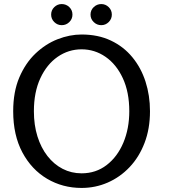

<svg xmlns="http://www.w3.org/2000/svg" viewBox="-20 -912 831 946"><path d="M382 14Q288.5 14 212 -31.2Q135.5 -76.5 90.2 -161.2Q45 -246 45 -364Q45 -459.5 75.2 -530.5Q105.5 -601.5 155 -648.5Q204.5 -695.5 264 -718.8Q323.5 -742 382 -742Q463.5 -742 526.2 -712.2Q589 -682.5 632 -630.2Q675 -578 697 -509.8Q719 -441.5 719 -364Q719 -277.5 692.2 -207.8Q665.5 -138 618.5 -88.5Q571.5 -39 510.8 -12.5Q450 14 382 14ZM382 -58Q452.5 -58 505.5 -98.8Q558.5 -139.5 587.8 -209Q617 -278.5 617 -364Q617 -458 585.2 -526.5Q553.5 -595 500 -632Q446.5 -669 382 -669Q317.5 -669 264 -632Q210.5 -595 178.8 -526.5Q147 -458 147 -364Q147 -296 164.5 -240Q182 -184 213.8 -143.2Q245.5 -102.5 288.5 -80.2Q331.5 -58 382 -58ZM284 -788Q263 -788 247.5 -803.2Q232 -818.5 232 -840Q232 -862 247.5 -877Q263 -892 284 -892Q306 -892 321.5 -877Q337 -862 337 -840Q337 -818.5 321.5 -803.2Q306 -788 284 -788ZM479 -788Q457.5 -788 441.8 -803.2Q426 -818.5 426 -840Q426 -862 441.8 -877Q457.5 -892 479 -892Q500 -892 515.5 -877Q531 -862 531 -840Q531 -818.5 515.5 -803.2Q500 -788 479 -788Z"/></svg>

Font: Expletus Sans
Style: Regular
Weight: 400
Designer: Jasper de Waard
Foundry: Designtown
Version: Version 7.500